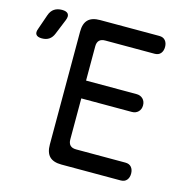

<svg xmlns="http://www.w3.org/2000/svg" viewBox="-212 -833 919 937"><g transform="rotate(15 247.5 -365.0)"><path d="M190 -427H445Q465 -427 477.5 -414.5Q490 -402 490 -382Q490 -362 477.5 -349.5Q465 -337 445 -337H190V-130Q190 -110 200 -100Q210 -90 230 -90H479Q499 -90 509.5 -77.5Q520 -65 520 -45Q520 -25 509.5 -12.5Q499 0 479 0H180Q139 0 119.5 -19.5Q100 -39 100 -80V-650Q100 -691 119.5 -710.5Q139 -730 180 -730H479Q499 -730 509.5 -717.5Q520 -705 520 -685Q520 -665 509.5 -652.5Q499 -640 479 -640H230Q210 -640 200 -630Q190 -620 190 -600ZM-13 -610Q-21 -590 -35.5 -580Q-50 -570 -72 -570Q-94 -570 -101.5 -580.5Q-109 -591 -101 -611L-75 -686Q-67 -709 -51 -719.5Q-35 -730 -12 -730Q11 -730 19 -719Q27 -708 18 -686Z"/></g></svg>

Font: Maple Mono NL
Style: Regular
Weight: 400
Monospace: yes
Designer: subframe7536
Version: Version 7.000